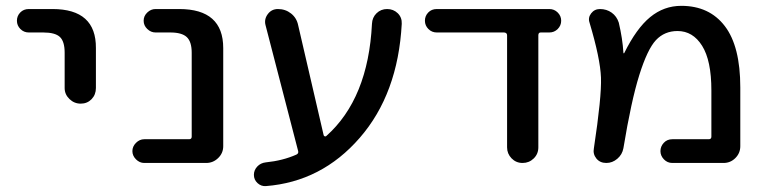

<svg xmlns="http://www.w3.org/2000/svg" viewBox="-20 -550 2586 648"><path d="M77.1 -440.4Q60.5 -440.4 48.8 -452.1Q37.1 -463.9 37.1 -480Q37.1 -496.1 48.3 -507.8Q59.6 -519.5 77.1 -519.5H157.2Q304.7 -519.5 303.7 -387.7V-252.9Q303.7 -230.5 289.1 -215.3Q274.4 -200.2 252.4 -200.2Q230.5 -200.2 214.4 -215.8Q198.2 -231.4 198.2 -252.9V-372.1Q198.2 -410.2 182.1 -425.3Q166 -440.4 126 -440.4Z M466.8 0Q451.2 0 439 -12.2Q426.8 -24.4 426.8 -40Q426.8 -55.7 439 -67.9Q451.2 -80.1 466.8 -80.1H618.2Q627 -80.1 627 -88.9V-372.1Q627 -409.2 610.4 -424.8Q593.8 -440.4 554.7 -440.4H504.9Q489.3 -440.4 477.1 -452.1Q464.8 -463.9 464.8 -480Q464.8 -496.1 477.1 -507.8Q489.3 -519.5 504.9 -519.5H585Q733.4 -519.5 733.4 -387.7V-56.6Q733.4 -33.2 716.3 -16.6Q699.2 0 675.8 0Z M877 78.1Q861.3 79.1 849.1 67.9Q836.9 56.6 836.9 40Q836.9 24.4 848.1 12.2Q859.4 0 877 -2Q934.6 -7.8 980.5 -28.3Q988.3 -32.2 986.3 -40L876 -465.8Q871.1 -485.4 883.8 -502.4Q896.5 -519.5 918 -519.5Q943.4 -519.5 962.4 -504.4Q981.4 -489.3 986.3 -464.8L1072.3 -93.8Q1073.2 -90.8 1076.2 -89.8Q1079.1 -88.9 1081.1 -90.8Q1222.7 -216.8 1235.4 -469.7Q1236.3 -491.2 1251 -505.4Q1265.6 -519.5 1286.6 -519.5Q1307.6 -519.5 1322.3 -505.4Q1336.9 -491.2 1335.9 -469.7Q1323.2 -233.4 1194.3 -85Q1065.4 63.5 877 78.1Z M1454.1 -440.4Q1437.5 -440.4 1425.8 -452.1Q1414.1 -463.9 1414.1 -480Q1414.1 -496.1 1425.3 -507.8Q1436.5 -519.5 1454.1 -519.5H1834Q1850.6 -519.5 1862.3 -507.8Q1874 -496.1 1874 -480Q1874 -463.9 1862.3 -452.1Q1850.6 -440.4 1834 -440.4H1804.7Q1796.9 -440.4 1796.9 -430.7V-52.7Q1796.9 -30.3 1781.2 -15.1Q1765.6 0 1743.7 0Q1721.7 0 1706.5 -15.6Q1691.4 -31.2 1691.4 -52.7V-430.7Q1691.4 -439.5 1681.6 -440.4Z M1984.4 -49.8Q2010.7 -223.6 2008.3 -288.1Q2005.9 -352.5 1969.7 -473.6Q1963.9 -490.2 1975.1 -504.9Q1986.3 -519.5 2004.9 -519.5Q2027.3 -519.5 2044.4 -507.3Q2061.5 -495.1 2068.4 -473.6Q2081.1 -419.9 2084 -372.1Q2084 -370.1 2085 -370.1Q2086.9 -370.1 2086.9 -371.1Q2127.9 -454.1 2174.3 -492.2Q2220.7 -530.3 2279.3 -530.3Q2374 -530.3 2426.3 -461.9Q2478.5 -393.6 2478.5 -254.9V-56.6Q2478.5 -33.2 2461.9 -16.6Q2445.3 0 2421.9 0H2249Q2232.4 0 2220.7 -12.2Q2209 -24.4 2209 -40Q2209 -55.7 2220.2 -67.9Q2231.4 -80.1 2249 -80.1H2372.1Q2380.9 -80.1 2380.9 -88.9V-245.1Q2380.9 -345.7 2349.6 -395.5Q2318.4 -445.3 2266.6 -445.3Q2222.7 -445.3 2193.8 -414.6Q2165 -383.8 2137.7 -296.9Q2110.4 -210 2084 -49.8Q2080.1 -28.3 2063.5 -14.2Q2046.9 0 2026.4 0Q2004.9 0 1992.7 -15.1Q1980.5 -30.3 1984.4 -49.8Z"/></svg>

Font: Rounded Mgen+ 2p medium
Style: Regular
Weight: 500
Designer: [Source Han Sans]
Ryoko NISHIZUKA  (kana & ideographs); Paul D. Hunt (Latin, Greek & Cyrillic); Wenlong ZHANG  (bopomofo
Version: Version 1.059.20150602